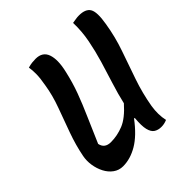

<svg xmlns="http://www.w3.org/2000/svg" viewBox="-192 -848 1002 1002"><g transform="rotate(-45 308.5 -347.0)"><path d="M150 13Q120 13 96.5 -4Q73 -21 58.5 -49Q44 -77 39 -109.5Q34 -142 40 -173Q53 -240 77.5 -308Q102 -376 126.5 -442.5Q151 -509 161 -573Q169 -617 169.5 -646Q170 -675 166 -699Q183 -704 196.5 -705.5Q210 -707 223 -707Q274 -707 289 -664.5Q304 -622 287 -549Q272 -482 250.5 -424Q229 -366 201.5 -304Q174 -242 140 -162Q148 -121 194 -121Q241 -121 287 -139.5Q333 -158 385 -217Q398 -274 417 -333.5Q436 -393 454 -453.5Q472 -514 484 -576Q496 -638 494 -701Q509 -703 519.5 -705Q530 -707 543 -707Q592 -707 608 -679.5Q624 -652 611 -576Q598 -494 571 -417Q544 -340 517.5 -263Q491 -186 477 -105Q468 -48 479 0Q467 5 457 7Q447 9 436 9Q413 9 396.5 -1.5Q380 -12 373 -40Q366 -68 371 -123H366Q312 -51 258 -19Q204 13 150 13Z"/></g></svg>

Font: Recursive Mn Csl St SmB
Style: Italic
Weight: 600
Italic angle: -15°
Monospace: yes
Version: Version 1.079;hotconv 1.0.112;makeotfexe 2.5.65598; ttfautoh